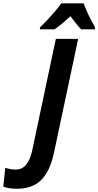

<svg xmlns="http://www.w3.org/2000/svg" viewBox="-175 -953 605 1182"><path d="M-68.8 209Q-97.7 209 -117.7 205.6Q-137.7 202.1 -154.8 196.3L-142.6 80.1Q-127.4 85 -111.6 87.9Q-95.7 90.8 -77.6 90.8Q-48.8 90.8 -29.1 75.2Q-9.3 59.6 3.9 32Q17.1 4.4 24.4 -32.2L168.9 -713.9H306.2L157.2 -12.2Q140.1 66.9 109.9 115.5Q79.6 164.1 35.2 186.5Q-9.3 209 -68.8 209ZM70.3 -772.5 71.3 -784.2Q92.8 -805.2 116.7 -830.6Q140.6 -856 163.3 -882.6Q186 -909.2 203.1 -932.6H339.4Q347.2 -911.6 359.1 -884.5Q371.1 -857.4 385 -830.8Q398.9 -804.2 410.2 -784.7L408.7 -772.5H324.2Q314.5 -783.2 303.2 -796.1Q292 -809.1 280.8 -824Q269.5 -838.9 259.3 -853.5Q232.9 -829.1 208.7 -809.1Q184.6 -789.1 161.1 -772.5Z"/></svg>

Font: Open Sans SemiCondensed
Style: Bold Italic
Weight: 700
Width: 4
Italic angle: -12°
Designer: Monotype Design Team
Foundry: Monotype Imaging Inc.
Version: Version 3.003